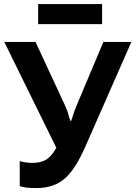

<svg xmlns="http://www.w3.org/2000/svg" viewBox="-20 -919 674 953"><path d="M77.9 -119.1V4.9Q93.5 10 111.7 12.2Q129.9 14.4 161.9 14.4Q244.6 14.4 298.3 -29.9Q352.1 -74.2 404.1 -192.4L632.1 -710.9H493.2L362.1 -399.7Q348.4 -367.4 344.2 -352.3Q340.1 -337.2 333 -318.6H330.1Q322 -337.4 318.7 -352.9Q315.4 -368.4 300.3 -400.9L156.2 -710.9H1.2L258.3 -188H260.7Q236.1 -142.1 208.6 -126.2Q181.2 -110.4 140.1 -110.4Q124.5 -110.4 107.9 -112.8Q91.3 -115.2 77.9 -119.1ZM169.4 -799.3H486.8V-898.9H169.4Z"/></svg>

Font: Roboto Flex
Style: Regular
Weight: 400
Designer: Berlow after Robertson
Foundry: Google
Version: Version 3.200;gftools[0.9.32]